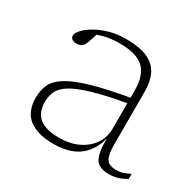

<svg xmlns="http://www.w3.org/2000/svg" viewBox="-118 -628 781 767"><g transform="rotate(30 272.5 -244.0)"><path d="M404.5 -306.5 403 -281Q304.5 -264 244.8 -246.8Q185 -229.5 153.8 -210.5Q122.5 -191.5 111.8 -169Q101 -146.5 101 -118.5Q101 -70.5 130 -46.5Q159 -22.5 222.5 -22.5Q270 -22.5 307.8 -40.2Q345.5 -58 367.2 -89.2Q389 -120.5 389 -160.5V-338.5Q389 -406 356.2 -438.2Q323.5 -470.5 245.5 -470.5Q213 -470.5 185.5 -465.2Q158 -460 128 -447L148.5 -463.5Q144.5 -450.5 140.8 -438.5Q137 -426.5 133.5 -416.8Q130 -407 126 -400Q121 -390.5 112.5 -386.8Q104 -383 95.5 -383Q79.5 -383 72.2 -389Q65 -395 65 -404Q65 -416 79.8 -432Q94.5 -448 120.5 -463.2Q146.5 -478.5 181 -488.5Q215.5 -498.5 255.5 -498.5Q320 -498.5 357.2 -481.5Q394.5 -464.5 410.2 -432.2Q426 -400 426 -354V-114Q426 -77.5 431.5 -58.2Q437 -39 450 -32Q463 -25 485 -25Q499.5 -25 512.8 -29Q526 -33 545 -43V-20Q525 -7 505.5 -1.5Q486 4 464.5 4Q436 4 418.2 -7.5Q400.5 -19 393.5 -49.8Q386.5 -80.5 389.5 -137.5L394 -139.5Q384.5 -86.5 360.5 -53.5Q336.5 -20.5 299.8 -5.2Q263 10 215 10Q139 10 100 -21Q61 -52 61 -115Q61 -148 72.5 -175Q84 -202 118.8 -224.5Q153.5 -247 222 -267.2Q290.5 -287.5 404.5 -306.5Z"/></g></svg>

Font: Newsreader 9pt ExtraLight
Style: Regular
Weight: 250
Designer: Hugues Gentile
Foundry: Production Type
Version: Version 1.003